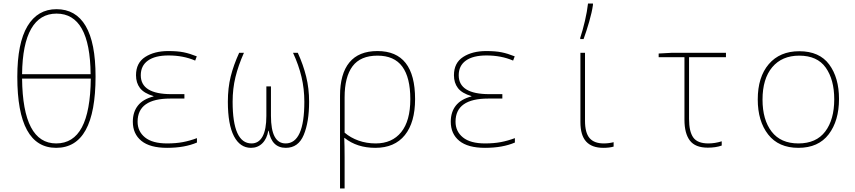

<svg xmlns="http://www.w3.org/2000/svg" viewBox="-20 -827 4840 1087"><path d="M78 -392Q78 -583 135.5 -679Q193 -775 300 -775Q409 -775 465 -680Q521 -585 521 -394Q521 10 298 10Q78 10 78 -392ZM493 -407Q490 -750 300 -750Q206 -750 156.5 -664Q107 -578 105 -407ZM494 -382H105Q109 -15 298 -15Q395 -15 443.5 -106Q492 -197 494 -382Z M732 -138Q732 -193 761 -229.5Q790 -266 849 -281V-283Q795 -299 772.5 -328.5Q750 -358 750 -401Q750 -471 802 -504.5Q854 -538 933 -538Q985 -538 1019.5 -531Q1054 -524 1094 -508L1085 -484Q1018 -513 934 -513Q858 -513 817.5 -484Q777 -455 777 -401Q777 -294 950 -294H1024V-269H944Q759 -269 759 -138Q759 -83 801 -49Q843 -15 926 -15Q976 -15 1015.5 -22.5Q1055 -30 1095 -45V-20Q1025 10 926 10Q829 10 780.5 -29.5Q732 -69 732 -138Z M1270 -251Q1270 -329 1286 -393.5Q1302 -458 1334 -528H1361Q1329 -456 1313 -390.5Q1297 -325 1297 -251Q1297 -15 1404 -15Q1445 -15 1466.5 -54.5Q1488 -94 1488 -171V-338H1514V-171Q1514 -15 1597 -15Q1703 -15 1703 -251Q1703 -324 1687 -391.5Q1671 -459 1639 -528H1666Q1697 -460 1713.5 -393Q1730 -326 1730 -251Q1730 -136 1699.5 -63Q1669 10 1598 10Q1518 10 1501 -87H1499Q1491 -41 1465 -15.5Q1439 10 1401 10Q1339 10 1304.5 -56Q1270 -122 1270 -251Z M1905 -284Q1905 -409 1958 -473.5Q2011 -538 2117 -538Q2330 -538 2330 -266Q2330 -134 2272 -62Q2214 10 2105 10Q2001 10 1931 -46H1929Q1931 -2 1931 63V240H1905ZM2303 -266Q2303 -388 2257.5 -450Q2212 -512 2117 -512Q2021 -512 1976 -452Q1931 -392 1931 -276V-76Q1965 -47 2010 -31Q2055 -15 2107 -15Q2200 -15 2251.5 -79Q2303 -143 2303 -266Z M2532 -138Q2532 -193 2561 -229.5Q2590 -266 2649 -281V-283Q2595 -299 2572.5 -328.5Q2550 -358 2550 -401Q2550 -471 2602 -504.5Q2654 -538 2733 -538Q2785 -538 2819.5 -531Q2854 -524 2894 -508L2885 -484Q2818 -513 2734 -513Q2658 -513 2617.5 -484Q2577 -455 2577 -401Q2577 -294 2750 -294H2824V-269H2744Q2559 -269 2559 -138Q2559 -83 2601 -49Q2643 -15 2726 -15Q2776 -15 2815.5 -22.5Q2855 -30 2895 -45V-20Q2825 10 2726 10Q2629 10 2580.5 -29.5Q2532 -69 2532 -138Z M3266 -136V-528H3292V-143Q3292 -75 3318 -45Q3344 -15 3398 -15Q3426 -15 3454 -22V3Q3430 10 3396 10Q3331 10 3298.5 -25.5Q3266 -61 3266 -136ZM3265 -613Q3279 -655 3291.5 -708.5Q3304 -762 3309 -807H3337V-799Q3331 -757 3315.5 -703.5Q3300 -650 3284 -606H3265Z M3855 -149V-503H3709V-524L3782 -528H4090V-503H3881V-154Q3881 -82 3905 -48.5Q3929 -15 3990 -15Q4028 -15 4066 -27V-3Q4033 9 3987 9Q3916 9 3885.5 -31.5Q3855 -72 3855 -149Z M4270 -264Q4270 -391 4332.5 -464Q4395 -537 4505 -537Q4619 -537 4674.5 -462Q4730 -387 4730 -267Q4730 -143 4671.5 -66.5Q4613 10 4500 10Q4388 10 4329 -65.5Q4270 -141 4270 -264ZM4703 -265Q4703 -376 4655 -444Q4607 -512 4505 -512Q4407 -512 4352 -446.5Q4297 -381 4297 -263Q4297 -149 4348.5 -82Q4400 -15 4500 -15Q4601 -15 4652 -82.5Q4703 -150 4703 -265Z"/></svg>

Font: Noto Sans Mono UI Thin
Style: Regular
Weight: 250
Monospace: yes
Designer: Monotype Design team
Foundry: Monotype Imaging Inc.
Version: Version 1.000